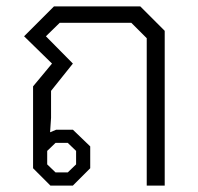

<svg xmlns="http://www.w3.org/2000/svg" viewBox="-20 -578 618 598"><path d="M83 -54V-309L142 -380L55 -465L148 -558H417L493 -482V0H437V-459L389 -507H166L123 -465L207 -380L139 -295V-211L136 -166L155 -174H207L261 -122V-54L207 0H137ZM191 -41 217 -66V-108L191 -133H153L127 -108V-66L153 -41Z"/></svg>

Font: Chakra Petch Light
Style: Regular
Weight: 300
Designer: Katatrad Aksorn Co.,Ltd.
Foundry: Cadson Demak Co.,Ltd.
Version: Version 1.000; ttfautohint (v1.6)